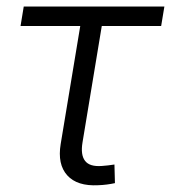

<svg xmlns="http://www.w3.org/2000/svg" viewBox="-20 -559 520 584"><path d="M278.8 4.4Q214.8 7.8 184.6 -25.6Q154.3 -59.1 164.6 -121.1L224.1 -480H42.5L52.2 -539.1H480L470.2 -480H289.6L231 -126Q224.6 -87.9 238.8 -69.6Q252.9 -51.3 290 -54.2Q297.9 -54.7 308.3 -55.9Q318.8 -57.1 328.1 -58.6L329.6 -2Q318.4 0.5 305.4 2.2Q292.5 3.9 278.8 4.4Z"/></svg>

Font: Inter 18pt Light
Style: Italic
Weight: 300
Italic angle: -9.3988°
Designer: Rasmus Andersson
Foundry: rsms
Version: Version 4.001;git-66647c0bb